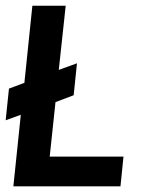

<svg xmlns="http://www.w3.org/2000/svg" viewBox="-23 -661 544 681"><path d="M63.5 -367.2 91.8 -640.6H210L185.5 -413.1L250 -436.5L238.3 -323.2L173.8 -298.8L153.3 -105.5H415L404.3 0H24.4L50.8 -253.9L-2.9 -234.4L8.8 -346.7Z"/></svg>

Font: Puritan
Style: BoldItalic
Weight: 700
Version: 2.1